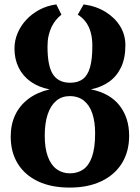

<svg xmlns="http://www.w3.org/2000/svg" viewBox="-20 -838 634 869"><path d="M295.5 11Q212 11 152.2 -17.2Q92.5 -45.5 60.5 -97.2Q28.5 -149 28.5 -219.5Q28.5 -274.5 48.8 -317.5Q69 -360.5 108.2 -390.2Q147.5 -420 204.5 -433.5Q154.5 -443 118.8 -468.5Q83 -494 64.2 -532.5Q45.5 -571 45.5 -618Q45.5 -654.5 59.5 -687.8Q73.5 -721 99 -748.5Q124.5 -776 159 -794.2Q193.5 -812.5 235 -818L258 -771.5Q245.5 -762 234 -748.2Q222.5 -734.5 213.8 -716.8Q205 -699 200 -676.8Q195 -654.5 195 -627Q195 -538.5 220 -501Q245 -463.5 297.5 -463.5Q332.5 -463.5 354.8 -480Q377 -496.5 387.5 -533.5Q398 -570.5 398 -630Q398 -665.5 390.2 -692.8Q382.5 -720 367.5 -739.5Q352.5 -759 332 -771.5L358.5 -818Q415 -810.5 457.5 -784.2Q500 -758 523.8 -719.2Q547.5 -680.5 547.5 -633.5Q547.5 -574.5 528 -533.5Q508.5 -492.5 473.5 -467.8Q438.5 -443 391.5 -433.5Q477 -416.5 520.8 -360.8Q564.5 -305 564.5 -223.5Q564.5 -152 531.8 -99.2Q499 -46.5 438.8 -17.8Q378.5 11 295.5 11ZM296.5 -53.5Q330.5 -53.5 356.2 -70.8Q382 -88 396.2 -128Q410.5 -168 410.5 -235Q410.5 -286 398.2 -323.5Q386 -361 360.2 -382Q334.5 -403 295.5 -403Q260 -403 234.8 -382Q209.5 -361 196 -321Q182.5 -281 182.5 -224Q182.5 -166.5 196.8 -128.5Q211 -90.5 236.8 -72Q262.5 -53.5 296.5 -53.5Z"/></svg>

Font: Merriweather 20pt
Style: Bold
Weight: 700
Version: Version 2.100